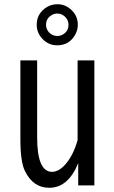

<svg xmlns="http://www.w3.org/2000/svg" viewBox="-20 -850 540 906"><path d="M251 -830.1Q288.6 -830.1 317.4 -802.7Q347.2 -774.4 347.2 -732.9Q347.2 -709 335.4 -687.5Q307.6 -636.2 249.5 -636.2Q209.5 -636.2 180.7 -666Q153.3 -694.3 153.3 -733.9Q153.3 -781.2 191.9 -810.5Q217.8 -830.1 251 -830.1ZM250 -786.1Q235.8 -786.1 222.2 -777.8Q197.3 -762.2 197.3 -732.9Q197.3 -713.4 210.4 -698.2Q226.6 -680.2 250.5 -680.2Q263.2 -680.2 274.4 -686Q303.2 -701.2 303.2 -732.9Q303.2 -757.3 284.2 -773.4Q269.5 -786.1 250 -786.1ZM76.2 -564.9H155.3V-202.1Q155.3 -39.1 225.6 -39.1Q258.3 -39.1 290.5 -76.7Q326.2 -118.2 346.2 -189V-564.9H425.3V24.9H349.1V-80.1Q301.8 36.1 212.4 36.1Q136.2 36.1 97.7 -43Q76.2 -86.4 76.2 -192.9Z"/></svg>

Font: BIZ UDGothic
Style: Regular
Weight: 400
Monospace: yes
Designer: TypeBank Co., Ltd.
Foundry: Morisawa Inc.
Version: Version 1.05